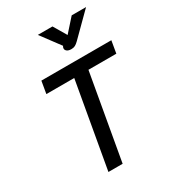

<svg xmlns="http://www.w3.org/2000/svg" viewBox="-225 -1075 1069 1193"><g transform="rotate(-30 309.5 -478.5)"><path d="M302 -612H102L117 -700H619L604 -612H404L296 0H194ZM336 -803Q336 -809 339 -815L342 -820L240 -957H345L400 -864L483 -957H586L430 -802Q416 -788 404.5 -782Q393 -776 377 -776Q357 -776 346.5 -784Q336 -792 336 -803Z"/></g></svg>

Font: Niramit Medium
Style: Italic
Weight: 500
Italic angle: -10°
Designer: Katatrad Aksorn Co.,Ltd.
Foundry: Cadson Demak Co.,Ltd.
Version: Version 1.000; ttfautohint (v1.6)